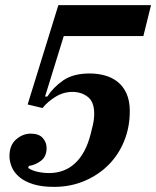

<svg xmlns="http://www.w3.org/2000/svg" viewBox="-20 -718 610 750"><path d="M191 12Q143 12 109.5 1.5Q76 -9 55.5 -26.5Q35 -44 26 -65.5Q17 -87 17 -108Q17 -151 43 -173.5Q69 -196 100 -196Q132 -196 147 -179Q162 -162 162 -140Q162 -106 139.5 -89.5Q117 -73 93 -70L90 -62Q104 -52 126.5 -47Q149 -42 172 -42Q232 -42 273.5 -80.5Q315 -119 334 -194Q336 -202 342 -226.5Q348 -251 348 -274Q348 -320 323 -339.5Q298 -359 263 -359Q228 -359 197 -340Q166 -321 146 -296L88 -310L208 -698H570L540 -577H229L156 -341H165Q188 -377 227 -404Q266 -431 330 -431Q362 -431 390.5 -423Q419 -415 440.5 -397.5Q462 -380 474.5 -352Q487 -324 487 -284Q487 -221 465 -167Q443 -113 403.5 -73.5Q364 -34 309.5 -11Q255 12 191 12Z"/></svg>

Font: IBM Plex Serif SmBld
Style: Italic
Weight: 600
Italic angle: -14°
Designer: Mike Abbink, Paul van der Laan, Pieter van Rosmalen
Foundry: Bold Monday
Version: Version 3.001